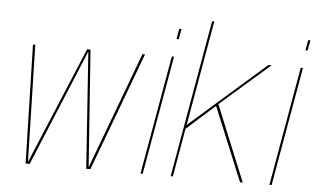

<svg xmlns="http://www.w3.org/2000/svg" viewBox="-53 -869 1582 954"><g transform="rotate(5 738.0 -392.5)"><path d="M106 0H126.5L368 -581.5L408.5 0H429L650 -592H637L420.5 -11H419.5L378 -592H361L118 -11H117L102.5 -592H91Z M679 0H690L794.5 -593H783.5ZM808.5 -733 799 -681.5H810L819.5 -733Z M829.5 0H840.5L882.5 -241L1024 -367.5L1175.5 0H1189L1034.5 -377.5L1281.5 -593H1265.5L886.5 -260.5L978.5 -785H967.5Z M1322 0H1333L1437.5 -593H1426.5ZM1451.5 -733 1442 -681.5H1453L1462.5 -733Z"/></g></svg>

Font: Anybody Thin
Style: Italic
Weight: 100
Italic angle: -10°
Designer: Tyler Finck
Foundry: Etcetera Type Company
Version: Version 1.114;gftools[0.9.25]